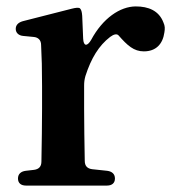

<svg xmlns="http://www.w3.org/2000/svg" viewBox="-20 -571 537 598"><path d="M36 -15C36 -1 45 7 61 7H313C329 7 338 -1 338 -15C338 -29 329 -37 314 -39L267 -44C252 -46 244 -54 244 -70C243 -123 242 -188 242 -232V-304C242 -315 243 -323 246 -334C264 -390 288 -429 323 -456C335 -465 344 -466 349 -461C377 -429 397 -411 428 -411C466 -411 487 -434 492 -470C494 -482 494 -490 489 -501C475 -538 442 -551 403 -551C354 -551 300 -514 264 -447C252 -426 240 -426 239 -451L236 -522C235 -535 233 -541 229 -545C225 -548 216 -547 204 -544L51 -505C37 -501 29 -493 29 -481C29 -469 38 -460 53 -459L84 -456C99 -455 108 -446 108 -431C110 -394 111 -356 111 -303V-232C111 -188 110 -122 109 -68C109 -52 101 -44 86 -42L60 -39C45 -37 36 -29 36 -15Z"/></svg>

Font: 寒蝉锦书宋Pro Soft
Style: Regular
Weight: 700
Designer: 寒蝉锦书宋{Warren} 思源宋体{Ryoko NISHIZUKA 西塚涼子 (kana & ideographs); Frank Grießhammer (Latin, Greek & Cyrillic); Wenlong ZHANG 
Foundry: Adobe & ChillType
Version: Version 2.000;Glyphs 3.1.1 (3135)